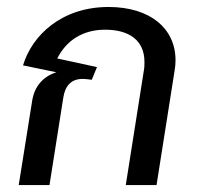

<svg xmlns="http://www.w3.org/2000/svg" viewBox="-20 -536 586 556"><path d="M34.2 0H123.3L163.3 -253.3C168.3 -286.7 185.8 -307.5 219.2 -307.5C229.2 -307.5 244.2 -305 245.8 -305L260.8 -341.7L145.8 -366.7C171.7 -418.3 219.2 -450 284.2 -450C354.2 -450 398.3 -419.2 398.3 -356.7C398.3 -349.2 398.3 -340.8 396.7 -332.5L344.2 0H433.3L485.8 -332.5C487.5 -342.5 488.3 -352.5 488.3 -361.7C488.3 -453.3 415 -515.8 294.2 -515.8C158.3 -515.8 72.5 -433.3 46.7 -346.7L143.3 -326.7C105.8 -315 80 -286.7 73.3 -245Z"/></svg>

Font: Boon Medium
Style: Italic
Weight: 500
Italic angle: -9°
Designer: Sungsit Sawaiwan
Foundry: FontUni
Version: Version 3.0